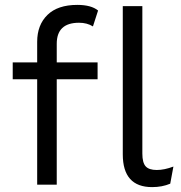

<svg xmlns="http://www.w3.org/2000/svg" viewBox="-20 -755 739 785"><path d="M303 -662Q212 -662 212 -576V-500H379V-431H212V0H132V-431H32V-500H132V-584Q132 -653 174 -694Q216 -735 296 -735Q353 -735 381 -712L360 -647Q336 -662 303 -662ZM621 -60Q652 -60 689 -74L676 -4Q643 10 602 10Q482 10 482 -124V-730H562V-127Q562 -90 575.5 -75Q589 -60 621 -60Z"/></svg>

Font: Elaine Sans
Style: Regular
Weight: 400
Designer: Wei Huang
Foundry: Wei Huang
Version: Version 2.001;December 24, 2019;FontCreator 12.0.0.2547 64-b